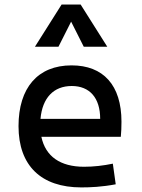

<svg xmlns="http://www.w3.org/2000/svg" viewBox="-20 -815 626 845"><path d="M337.9 9.8C377 9.8 427.7 7.8 489.3 -3.9L476.6 -94.7C433.6 -85.9 392.6 -81.1 349.6 -81.1C245.6 -81.1 180.2 -126.5 162.1 -212.9H511.7C513.7 -233.4 514.6 -254.9 514.6 -279.3C514.6 -440.4 434.6 -527.3 294.9 -527.3C146.5 -527.3 61.5 -428.7 61.5 -259.8C61.5 -85.9 161.1 9.8 337.9 9.8ZM133.8 -609.4H237.3L293 -719.7L348.6 -609.4H452.1L335 -794.9H251ZM158.2 -292C166.5 -384.3 215.8 -436.5 295.9 -436.5C374 -436.5 420.9 -384.8 420.9 -292Z"/></svg>

Font: CaskaydiaCove Nerd Font
Style: Regular
Weight: 400
Designer: Aaron Bell
Foundry: Saja Typeworks
Version: Version 2111.1;Nerd Fonts 2.3.3